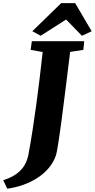

<svg xmlns="http://www.w3.org/2000/svg" viewBox="-120 -1003 589 1192"><path d="M56.2 -42C43.9 22 6.3 83 -100.1 115.7L-74.7 168.5C61.5 149.4 186.5 78.1 226.6 -36.6C242.7 -83 281.7 -406.7 315.4 -680.7L397.5 -693.4L402.8 -747.1H77.6L70.3 -693.4L145 -680.2C121.6 -467.8 91.8 -232.4 56.2 -42ZM132.8 -781.2 290.5 -881.8 388.7 -780.8 449.2 -809.1 346.7 -983.4H259.8L80.6 -809.1Z"/></svg>

Font: Merriweather
Style: Heavy Italic
Weight: 900
Italic angle: -7.5°
Designer: Eben Sorkin
Foundry: Eben Sorkin
Version: Version 1.001